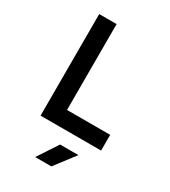

<svg xmlns="http://www.w3.org/2000/svg" viewBox="-230 -842 1059 1195"><g transform="rotate(30 300.0 -245.0)"><path d="M121 0V-730H246V-113H556V0ZM221 240 316 95H448L337 240Z"/></g></svg>

Font: Tiny
Style: Bold
Weight: 700
Monospace: yes
Designer: Philipp Nurullin, Konstantin Bulenkov
Foundry: JetBrains
Version: Version 2.251; ttfautohint (v1.8.4.7-5d5b)